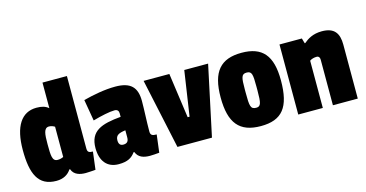

<svg xmlns="http://www.w3.org/2000/svg" viewBox="-70 -949 2419 1268"><g transform="rotate(-15 1139.5 -315.5)"><path d="M387 10C412 10 436 7 454 6L469 -115C441 -115 432 -122 432 -147V-641H265V-466C244 -484 219 -491 183 -491C80 -491 24 -405 24 -244C24 -83 62 10 187 10C235 10 268 -10 288 -41H293C307 0 348 10 387 10ZM192 -239C192 -308 195 -350 231 -350C246 -350 258 -345 270 -338V-131C255 -124 243 -122 230 -122C193 -122 192 -162 192 -239Z M491 -132C491 -45 533 10 613 10C675 10 704 -9 727 -41H732C747 -2 782 10 826 10C851 10 861 8 890 6L905 -115C875 -115 863 -121 863 -147C863 -216 868 -292 868 -354C868 -447 827 -491 722 -491C650 -491 572 -476 502 -458L527 -312C583 -328 643 -341 677 -341C697 -341 705 -329 705 -313V-289C572 -277 491 -250 491 -132ZM675 -107C654 -107 644 -120 644 -144C644 -179 666 -189 712 -195V-146C712 -119 700 -107 675 -107Z M1354 -479H1191L1145 -172H1132L1089 -479H913L1016 0H1252Z M1585 -491C1442 -491 1376 -418 1376 -241C1376 -66 1439 10 1585 10C1730 10 1790 -64 1790 -248C1790 -418 1727 -491 1585 -491ZM1584 -356C1620 -356 1623 -333 1623 -251V-222C1623 -137 1618 -115 1586 -115C1547 -115 1544 -138 1544 -228V-252C1544 -333 1548 -356 1584 -356Z M2134 -491C2073 -491 2036 -467 2009 -444H2005L1995 -479H1842V0H2010V-323C2022 -332 2040 -337 2057 -337C2072 -337 2079 -327 2079 -312V0H2249V-369C2249 -446 2220 -491 2134 -491Z"/></g></svg>

Font: Passion One
Style: Regular
Weight: 400
Designer: Alejandro Lo Celso
Foundry: Fontstage
Version: Version 1.001